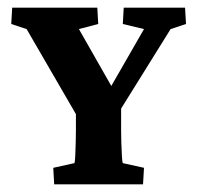

<svg xmlns="http://www.w3.org/2000/svg" viewBox="-20 -480 514 500"><path d="M424.3 -404.3 255.9 -133.8 295.4 -220.7V-140.6Q295.4 -128.9 295.9 -109.9Q296.4 -90.8 297.4 -74.7Q298.3 -58.6 299.8 -55.2L355 -43L352.5 0H121.1L118.7 -43L173.8 -55.2Q175.3 -58.6 176 -74.7Q176.8 -90.8 177.2 -109.9Q177.7 -128.9 177.7 -140.6V-220.7L206.1 -133.8L49.3 -404.3L9.3 -417.5L11.7 -460H233.4L235.8 -417.5L185.5 -404.3L280.3 -237.8H259.3L355 -404.3L299.8 -417.5L302.2 -460H461.9L464.4 -417.5Z"/></svg>

Font: Lateef ExtraBold
Style: Regular
Weight: 800
Designer: SIL International
Foundry: SIL International
Version: Version 4.200